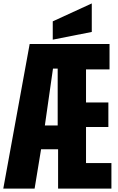

<svg xmlns="http://www.w3.org/2000/svg" viewBox="-41 -1121 702 1141"><path d="M-21.5 0 135.3 -859.4H609.9V-708.5H470.2V-512.2H603V-366.2H470.2V-151.9H621.1V0H304.2V-233.9H203.1L164.6 0ZM225.6 -375.5H301.8V-713.4H273.9ZM272.5 -885.3V-994.1L504.4 -1100.6V-931.2Z"/></svg>

Font: webenart
Style: Regular
Weight: 400
Designer: Vernon Adams
Foundry: Vernon Adams
Version: Version 2.116; ttfautohint (v1.8.3)